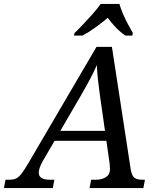

<svg xmlns="http://www.w3.org/2000/svg" viewBox="-76 -951 801 971"><path d="M-56 0 -48 -42H-29Q-9 -42 4.5 -48Q18 -54 31.5 -71Q45 -88 64 -120L412 -714H490L585 -95Q590 -64 602.5 -53Q615 -42 644 -42H657L649 0H377L385 -42H408Q440 -42 460 -55.5Q480 -69 480 -93Q480 -101 479.5 -110.5Q479 -120 478 -127L462 -239H200L139 -134Q120 -99 120 -78Q120 -42 176 -42H199L191 0ZM336 -473 229 -289H455L430 -464Q424 -508 419.5 -547Q415 -586 414 -622Q398 -586 380.5 -553Q363 -520 336 -473ZM301 -784Q321 -803 345.5 -829Q370 -855 394 -882Q418 -909 433 -931H528Q534 -909 545.5 -882Q557 -855 571 -829Q585 -803 596 -784L593 -771H558Q533 -788 509.5 -812.5Q486 -837 469 -861Q441 -837 407 -812.5Q373 -788 341 -771H298Z"/></svg>

Font: NotoSerif-Italic
Style: Regular
Weight: 400
Italic angle: -12°
Designer: Monotype Design Team
Foundry: Monotype Imaging Inc.
Version: Version 2.007; ttfautohint (v1.8) -l 8 -r 50 -G 200 -x 14 -D